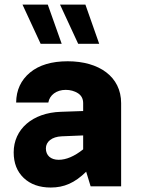

<svg xmlns="http://www.w3.org/2000/svg" viewBox="-20 -817 617 842"><path d="M511.2 -364.7C511.2 -481 414.1 -548.3 276.9 -548.3C206.5 -548.3 151.4 -531.7 111.8 -499C71.8 -465.8 51.3 -421.9 50.8 -367.2H191.9C197.3 -399.9 227.5 -422.9 268.1 -422.9C288.1 -422.9 306.2 -418 321.8 -408.2C336.9 -398.4 344.7 -383.8 344.7 -364.7V-330.1L247.1 -326.7C122.1 -322.8 40 -250 40 -148.9C40 -101.6 54.7 -64.5 84 -36.6C113.3 -8.8 152.8 5.4 202.6 5.4C260.7 5.4 307.6 -14.6 357.9 -64L377.4 0H511.2ZM181.2 -166C181.2 -195.8 207.5 -217.3 250.5 -219.2L344.7 -223.1V-162.1C306.2 -131.3 270 -116.2 237.3 -116.2C202.6 -116.2 181.2 -135.3 181.2 -166ZM189.5 -796.9H78.6L158.2 -625H250.5ZM354.5 -796.9H243.2L322.8 -625H415Z"/></svg>

Font: Estedad ExtraBold
Style: Regular
Weight: 800
Designer: Amin Abedi
Version: Version 7.3